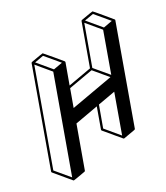

<svg xmlns="http://www.w3.org/2000/svg" viewBox="-97 -913 925 1069"><g transform="rotate(-10 366.0 -378.5)"><path d="M233.9 75.2H231.9L231 74.7H230.5L120.6 10.7Q117.2 8.8 117.2 4.9L115.2 -609.4Q115.7 -612.8 118.7 -614.7Q183.1 -651.9 185.1 -651.9Q186.5 -651.9 242.7 -619.4Q298.8 -586.9 298.8 -586.4L299.8 -585.9V-585.4L300.8 -584.5L301.3 -582L301.8 -581.5V-449.2L430.2 -523.4L429.7 -791Q429.7 -794.4 432.6 -796.4Q497.1 -833.5 499 -833.5Q501 -833.5 557.1 -800.8L613.3 -767.6L614.3 -767.1V-766.6L615.7 -764.6L617.7 -148.9Q617.2 -145 614.3 -143.1L549.8 -106Q546.4 -106 545.7 -106.2Q544.9 -106.4 544.9 -106.9L434.6 -170.9Q431.2 -172.9 431.2 -176.8L430.7 -308.6L302.7 -234.4L303.2 32.7Q303.2 36.1 299.8 38.1Q236.3 75.2 233.9 75.2ZM546.4 -733.9 595.7 -762.7 499 -818.8 449.2 -790.5ZM540.5 -467.3 539.6 -722.7 442.9 -778.8 443.4 -523.4ZM302.2 -321.8 533.7 -455.6 437 -511.7 302.2 -434.1ZM227.1 57.1 225.6 -541 128.4 -597.7 130.4 1ZM231.9 -552.7 281.7 -581.5 184.6 -637.7 135.3 -608.9ZM541.5 -124 540.5 -372.1 444.3 -316.4V-180.7Z"/></g></svg>

Font: 3D Isometric
Style: Bold
Weight: 700
Designer: GGBotNet
Foundry: GGBotNet
Version: 1.14